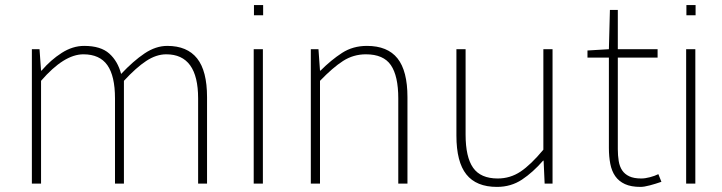

<svg xmlns="http://www.w3.org/2000/svg" viewBox="-20 -720 2830 753"><path d="M135 -527H105V0H141V-403Q231 -507 307 -507Q371 -507 401 -464.5Q431 -422 431 -334V0H466V-403Q514 -455 553.5 -481Q593 -507 632 -507Q757 -507 757 -334V0H792V-339Q792 -442 753 -491Q714 -540 636 -540Q591 -540 547 -510.5Q503 -481 455 -430Q442 -480 408.5 -510Q375 -540 310 -540Q265 -540 222 -512.5Q179 -485 143 -443H141Z M976 -660H1012V-700H976ZM1011 -527H975V0H1011Z M1229 -527H1199V0H1235V-403Q1285 -455 1325.5 -481Q1366 -507 1415 -507Q1484 -507 1513 -464.5Q1542 -422 1542 -334V0H1578V-339Q1578 -442 1539 -491Q1500 -540 1419 -540Q1364 -540 1321.5 -512.5Q1279 -485 1237 -443H1235Z M1929 13Q1984 13 2027 -15.5Q2070 -44 2110 -90H2112L2116 0H2147V-527H2111V-133Q2062 -74 2021.5 -47Q1981 -20 1932 -20Q1865 -20 1835.5 -62Q1806 -104 1806 -192V-527H1770V-188Q1770 -85 1809 -36Q1848 13 1929 13Z M2492 13Q2506 13 2528.5 7Q2551 1 2574 -7L2562 -37Q2548 -30 2529 -25Q2510 -20 2495 -20Q2466 -20 2448 -28.5Q2430 -37 2420 -52Q2410 -67 2406.5 -88.5Q2403 -110 2403 -135V-494H2559V-527H2403V-681H2372L2368 -527L2284 -522V-494H2368V-140Q2368 -106 2373.5 -77.5Q2379 -49 2393 -29Q2407 -9 2431 2Q2455 13 2492 13Z M2672 -660H2708V-700H2672ZM2707 -527H2671V0H2707Z"/></svg>

Font: Spoqa Han Sans Neo Thin
Style: Regular
Weight: 100
Designer: [Spoqa Han Sans Neo] Dong-huui Kim  Younghwa Kang  Yujin Lee  [Noto Sans] Ryoko NISHIZUKA  (kana & ideographs); Paul D. 
Foundry: Spoqa (http://www.spoqa-han-sans.com)
Version: Version 1.100;hotconv 1.0.109;makeotfexe 2.5.65596